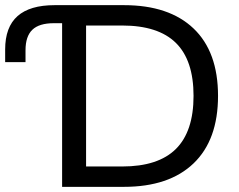

<svg xmlns="http://www.w3.org/2000/svg" viewBox="-21 -725 926 745"><path d="M220 0V-635H188Q131 -635 104.5 -609.5Q78 -584 78 -530V-484H-1V-533Q-1 -620 47 -662.5Q95 -705 191 -705H460Q635 -705 730 -614.5Q825 -524 825 -353Q825 -182 730 -91Q635 0 460 0ZM313 -79H453Q593 -79 661.5 -147Q730 -215 730 -353Q730 -491 661.5 -558.5Q593 -626 453 -626H313Z"/></svg>

Font: Mulish Medium
Style: Regular
Weight: 500
Designer: Vernon Adams
Foundry: Vernon Adams
Version: Version 3.603; ttfautohint (v1.8.3)